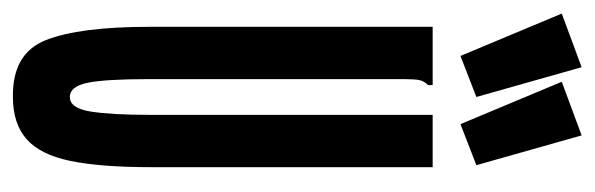

<svg xmlns="http://www.w3.org/2000/svg" viewBox="-324 -564 899 290"><g transform="rotate(90 125.0 -418.5)"><path d="M126 11Q60 12 40 -39Q20 -90 20 -195V-623H108V-616Q102 -610 100.5 -603Q99 -596 99 -579V-194Q99 -129 104.5 -102Q110 -75 126 -75Q143 -75 148 -106.5Q153 -138 153 -197V-623H232V-198Q232 -121 222.5 -75.5Q213 -30 189.5 -9.5Q166 11 126 11ZM64 -665 0 -818 81 -848 126 -689ZM167 -665 103 -818 184 -848 229 -689Z"/></g></svg>

Font: Inconsolata UltraCondensed ExtraBold
Style: Regular
Weight: 800
Width: 1
Monospace: yes
Designer: Raph Levien, Cyreal, Brenton Simpson
Foundry: Raph Levien, Cyreal, Google
Version: Version 3.001; ttfautohint (v1.8.2.53-6de2)